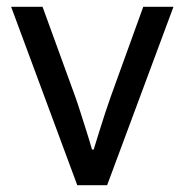

<svg xmlns="http://www.w3.org/2000/svg" viewBox="-20 -546 544 566"><path d="M207.8 0 12.8 -526H105.4L201 -263.3Q207.9 -244.4 216.9 -215.9Q225.8 -187.4 235.3 -157.9Q244.8 -128.3 251.2 -105.1H256.2Q263.1 -127.2 272.1 -156.5Q281 -185.8 290.6 -214.6Q300.3 -243.4 307.3 -263.3L402.3 -526H491.4L295.8 0Z"/></svg>

Font: Archivo Variable SemiBold
Style: Regular
Weight: 600
Designer: Hector Gatti
Foundry: Omnibus-Type
Version: Version 2.001